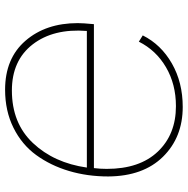

<svg xmlns="http://www.w3.org/2000/svg" viewBox="-12 -698 720 735"><g transform="rotate(90 347.5 -330.0)"><path d="M323 10Q203 10 135.5 -68Q68 -146 68 -268Q68 -288 72 -330H623Q626 -354 626 -379Q626 -505 560 -574.5Q494 -644 386 -644Q302 -644 237 -606Q172 -568 139 -502L115 -517Q150 -587 222.5 -628.5Q295 -670 389 -670Q505 -670 579.5 -594.5Q654 -519 655 -385Q655 -305 634 -234.5Q613 -164 573 -109Q533 -54 468.5 -22Q404 10 323 10ZM326 -16Q451 -16 527 -96.5Q603 -177 621 -303H98Q88 -175 149.5 -95.5Q211 -16 326 -16Z"/></g></svg>

Font: Elaine Sans ExtraLight
Style: Italic
Weight: 275
Italic angle: -13°
Designer: Wei Huang
Foundry: Wei Huang
Version: Version 2.001;December 24, 2019;FontCreator 12.0.0.2547 64-b